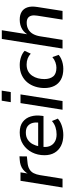

<svg xmlns="http://www.w3.org/2000/svg" viewBox="717 -1463 755 2229"><g transform="rotate(-90 1094.5 -348.5)"><path d="M32 0 110 -488H208L190 -371H179Q198 -425 242 -459Q286 -493 354 -497L394 -500L393 -414L326 -407Q277 -403 246 -385Q215 -367 199 -336Q183 -305 176 -262L134 0Z M641 9Q569 9 516.5 -17.5Q464 -44 435.5 -93Q407 -142 407 -209Q407 -289 440 -354Q473 -419 532.5 -458Q592 -497 671 -497Q749 -497 794.5 -461.5Q840 -426 857 -368.5Q874 -311 865 -245L862 -221H487L495 -283H802L784 -269Q791 -313 781.5 -348Q772 -383 745 -404.5Q718 -426 670 -426Q621 -426 587.5 -403.5Q554 -381 535.5 -346Q517 -311 510 -272L506 -245Q497 -191 511.5 -152Q526 -113 561 -91Q596 -69 648 -69Q693 -69 732.5 -82Q772 -95 804 -123L832 -55Q798 -24 746.5 -7.5Q695 9 641 9Z M1023 -601 1040 -706H1157L1140 -601ZM935 0 1012 -488H1113L1036 0Z M1410 9Q1335 9 1285.5 -18.5Q1236 -46 1211.5 -95.5Q1187 -145 1187 -210Q1187 -264 1203 -315.5Q1219 -367 1251.5 -407.5Q1284 -448 1335 -472.5Q1386 -497 1455 -497Q1504 -497 1548 -481.5Q1592 -466 1619 -440L1586 -369Q1562 -392 1530 -404.5Q1498 -417 1460 -417Q1414 -417 1382 -399.5Q1350 -382 1329.5 -351.5Q1309 -321 1300 -285Q1291 -249 1291 -211Q1291 -147 1321.5 -109Q1352 -71 1423 -71Q1452 -71 1485 -82.5Q1518 -94 1546 -118L1572 -45Q1553 -28 1525.5 -15.5Q1498 -3 1468 3Q1438 9 1410 9Z M1645 0 1757 -705H1858L1807 -382H1796Q1821 -438 1868.5 -467.5Q1916 -497 1981 -497Q2035 -497 2071.5 -475Q2108 -453 2123.5 -408Q2139 -363 2128 -294L2082 0H1981L2027 -292Q2034 -334 2027 -361Q2020 -388 2000 -402Q1980 -416 1945 -416Q1901 -416 1868 -397Q1835 -378 1815.5 -344Q1796 -310 1788 -263L1746 0Z"/></g></svg>

Font: Nunito Sans 12pt ExtraLight 12pt SemiBold
Style: Italic
Weight: 600
Italic angle: -9°
Version: Version 3.101;gftools[0.9.27]